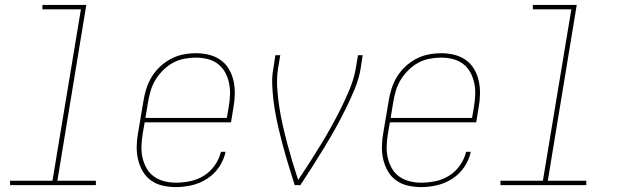

<svg xmlns="http://www.w3.org/2000/svg" viewBox="-20 -755 2540 783"><path d="M21 0V-18H194L310 -717H153V-735H332L214 -18H371V0Z M697 8Q670 8 643.5 2Q617 -4 596 -19Q575 -34 562 -56.5Q549 -79 543 -104.5Q537 -130 537.5 -158Q538 -186 543 -213L565 -343Q569 -369 577 -394Q585 -419 599 -442Q613 -465 633.5 -484Q654 -503 678 -515.5Q702 -528 728 -533Q754 -538 780 -538Q780 -538 780 -538Q780 -538 780 -538Q807 -538 833 -531.5Q859 -525 880 -510Q901 -495 914 -472.5Q927 -450 932.5 -424.5Q938 -399 937.5 -371.5Q937 -344 932 -317L922 -256H570L562 -210Q558 -186 557 -161Q556 -136 561 -113Q566 -90 577.5 -69.5Q589 -49 607.5 -35.5Q626 -22 649.5 -16Q673 -10 697 -10Q726 -10 755.5 -16Q785 -22 811.5 -38.5Q838 -55 856 -81Q874 -107 881 -136H900Q893 -103 873.5 -74Q854 -45 824.5 -26Q795 -7 762 0.5Q729 8 697 8ZM573 -274H905L913 -320Q917 -344 918 -368.5Q919 -393 914 -416.5Q909 -440 898 -460Q887 -480 869 -494Q851 -508 827.5 -514Q804 -520 779 -520Q756 -520 732 -515.5Q708 -511 686.5 -499.5Q665 -488 646.5 -470Q628 -452 615 -431Q602 -410 595 -387Q588 -364 584 -340Z M1182 0Q1173 -28 1164 -57Q1155 -86 1146.5 -115Q1138 -144 1130.5 -173Q1123 -202 1116 -231.5Q1109 -261 1103.5 -291Q1098 -321 1094.5 -351.5Q1091 -382 1090 -414Q1089 -446 1095 -477L1103 -530H1123L1114 -477Q1108 -437 1110.5 -397Q1113 -357 1119 -318.5Q1125 -280 1133.5 -242.5Q1142 -205 1152 -167.5Q1162 -130 1173 -93.5Q1184 -57 1196 -21Q1220 -57 1243.5 -93.5Q1267 -130 1289.5 -167Q1312 -204 1333 -242Q1354 -280 1373 -318.5Q1392 -357 1408 -396.5Q1424 -436 1431 -477L1440 -530H1459L1451 -477Q1444 -434 1427 -393Q1410 -352 1390 -311.5Q1370 -271 1348 -231.5Q1326 -192 1302.5 -153.5Q1279 -115 1254.5 -76.5Q1230 -38 1205 0Z M1697 8Q1670 8 1643.5 2Q1617 -4 1596 -19Q1575 -34 1562 -56.5Q1549 -79 1543 -104.5Q1537 -130 1537.5 -158Q1538 -186 1543 -213L1565 -343Q1569 -369 1577 -394Q1585 -419 1599 -442Q1613 -465 1633.5 -484Q1654 -503 1678 -515.5Q1702 -528 1728 -533Q1754 -538 1780 -538Q1780 -538 1780 -538Q1780 -538 1780 -538Q1807 -538 1833 -531.5Q1859 -525 1880 -510Q1901 -495 1914 -472.5Q1927 -450 1932.5 -424.5Q1938 -399 1937.5 -371.5Q1937 -344 1932 -317L1922 -256H1570L1562 -210Q1558 -186 1557 -161Q1556 -136 1561 -113Q1566 -90 1577.5 -69.5Q1589 -49 1607.5 -35.5Q1626 -22 1649.5 -16Q1673 -10 1697 -10Q1726 -10 1755.5 -16Q1785 -22 1811.5 -38.5Q1838 -55 1856 -81Q1874 -107 1881 -136H1900Q1893 -103 1873.5 -74Q1854 -45 1824.5 -26Q1795 -7 1762 0.5Q1729 8 1697 8ZM1573 -274H1905L1913 -320Q1917 -344 1918 -368.5Q1919 -393 1914 -416.5Q1909 -440 1898 -460Q1887 -480 1869 -494Q1851 -508 1827.5 -514Q1804 -520 1779 -520Q1756 -520 1732 -515.5Q1708 -511 1686.5 -499.5Q1665 -488 1646.5 -470Q1628 -452 1615 -431Q1602 -410 1595 -387Q1588 -364 1584 -340Z M2021 0V-18H2194L2310 -717H2153V-735H2332L2214 -18H2371V0Z"/></svg>

Font: Iosevka Curly Thin Oblique
Style: Regular
Weight: 100
Italic angle: -9°
Monospace: yes
Designer: Belleve Invis
Foundry: Belleve Invis
Version: Version 11.1.0; ttfautohint (v1.8.3)